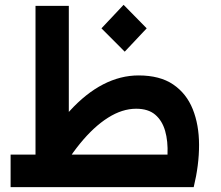

<svg xmlns="http://www.w3.org/2000/svg" viewBox="-20 -764 903 784"><path d="M23.3 0V-132.7H664Q666.3 -187.7 654.3 -229.5Q642.3 -271.3 613.8 -295.7Q585.3 -320 536 -320Q479 -320 421 -283.3Q363 -246.7 306.8 -177.8Q250.7 -109 198.3 -11.3L136.3 -128Q197.7 -237.3 264 -310.2Q330.3 -383 401.2 -419.5Q472 -456 546 -456Q632.7 -456 687 -419.2Q741.3 -382.3 767 -318.3Q792.7 -254.3 792.8 -172.5Q793 -90.7 771 0ZM125 0V-740H261V0ZM489.3 -553 394.3 -648.3 484.7 -744.3 579 -648.3Z"/></svg>

Font: Lexend Medium
Style: Regular
Weight: 500
Designer: Bonnie Shaver-Troup, Thomas Jockin
Foundry: Lexend
Version: Version 1.005